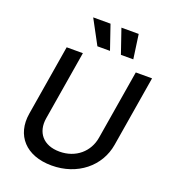

<svg xmlns="http://www.w3.org/2000/svg" viewBox="-170 -1086 1079 1221"><g transform="rotate(20 369.0 -476.0)"><path d="M622.9 -727.3 545.1 -257.8C529.1 -159.1 449.2 -88.1 338.4 -88.1C227.6 -88.1 171.2 -159.1 187.1 -257.8L264.9 -727.3H155.2L76 -248.9C50.8 -96.2 146.7 12.1 321.4 12.1C495.7 12.1 628.6 -96.2 653.8 -248.9L733 -727.3ZM248.6 -963.8 336.6 -800.1H421.9L365.8 -963.8ZM439.6 -963.8 495.7 -800.1H579.5L556.5 -963.8Z"/></g></svg>

Font: Magic Ui Pro Medium
Style: Italic
Weight: 500
Italic angle: -9.39999°
Designer: Stefan Endress, Andreas Faust
Version: Version 1.000;FEAKit 1.0